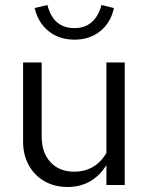

<svg xmlns="http://www.w3.org/2000/svg" viewBox="-20 -737 592 765"><path d="M249 8Q197 8 157 -15Q117 -38 94.5 -79Q72 -120 72 -173V-488H146V-194Q146 -129 181 -91Q216 -53 276 -53Q359 -53 404 -127V-488H477V0H404V-79Q349 8 249 8ZM277 -579Q216 -579 174 -612.5Q132 -646 118 -705L169 -717Q192 -625 277 -625Q318 -625 345.5 -649Q373 -673 384 -717L434 -705Q421 -646 379 -612.5Q337 -579 277 -579Z"/></svg>

Font: Red Hat Text VF
Style: Regular
Weight: 400
Designer: Pentagram, MCKL
Foundry: Pentagram, MCKL
Version: Version 1.023